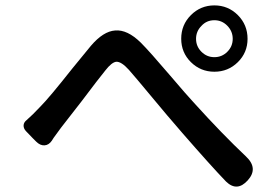

<svg xmlns="http://www.w3.org/2000/svg" viewBox="-20 -734 1040 712"><path d="M818 -61Q764 -117 656 -241Q644 -255 638 -262Q608 -296 544.5 -372.5Q481 -449 458 -475Q430 -506 411 -505Q394 -503 370 -472Q347 -444 283 -359Q227 -287 206 -260Q197 -248 179 -223Q174 -216 172 -212Q161 -196 145 -195Q129 -194 114 -209L101 -222L76 -248Q67 -258 67.5 -269Q68 -280 78 -288Q100 -307 130 -339Q162 -371 249 -481Q296 -539 317 -564Q363 -618 407 -621Q452 -625 502 -576Q535 -543 610 -455Q672 -382 700 -352Q805 -236 892 -154Q939 -110 899 -65.5Q859 -21 818 -61ZM775 -468Q724 -468 688 -503.5Q652 -539 652 -590.5Q652 -642 688 -678Q724 -714 775 -714Q826 -714 862 -678Q898 -642 898 -590Q898 -539 862 -503.5Q826 -468 775 -468ZM775 -522Q803 -522 823 -542Q843 -562 843 -590Q843 -618 823 -638.5Q803 -659 775 -659Q746 -659 727 -638Q707 -618 707 -590Q707 -562 727 -542Q747 -522 775 -522Z"/></svg>

Font: GenSenRounded TW M
Style: Regular
Weight: 500
Version: Version 1.501;PS 1;hotconv 16.6.51;makeotf.lib2.5.65220